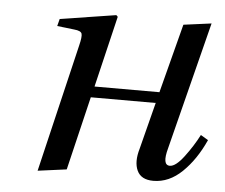

<svg xmlns="http://www.w3.org/2000/svg" viewBox="-43 -550 715 610"><g transform="rotate(5 314.5 -245.0)"><path d="M98.1 12.2 194.8 -395Q202.1 -424.3 199.2 -433.6Q196.3 -442.9 174.8 -444.8L120.1 -451.2L126 -474.1L304.2 -502L309.1 -497.1L254.9 -270H461.9L519 -490.2L607.9 -502L504.9 -95.2Q489.7 -40 515.1 -40Q533.7 -40 560.1 -75Q586.4 -109.9 605 -146L628.9 -131.8Q600.6 -68.8 558.8 -28.3Q517.1 12.2 466.8 12.2Q427.7 12.2 415 -15.4Q402.3 -43 415 -85.9L453.1 -234.9H246.1L189.9 0Z"/></g></svg>

Font: Linguistics Pro
Style: Italic
Weight: 400
Italic angle: -12°
Designer: Stefan Peev, Context Ltd
Foundry: Stefan Peev, Context Ltd
Version: Version 001.000